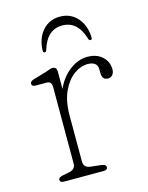

<svg xmlns="http://www.w3.org/2000/svg" viewBox="-103 -723 606 788"><g transform="rotate(-15 200.0 -329.0)"><path d="M162.5 -443V-369Q183.5 -416 219.8 -443Q256 -470 294.5 -470Q334.5 -470 358 -448Q381.5 -426 381.5 -394Q381.5 -380 374.2 -371Q367 -362 354.5 -362Q329.5 -362 329.5 -393V-406Q329.5 -425.5 318.2 -433.2Q307 -441 289 -441Q258.5 -441 229.5 -420Q200.5 -399 181.5 -357.8Q162.5 -316.5 162.5 -256V-61Q162.5 -34 191.5 -31L236.5 -26Q255.5 -23.5 255.5 -12Q255.5 0 238.5 0H70.5Q53.5 0 53.5 -12Q53.5 -22 72.5 -26L98.5 -31Q127.5 -36.5 127.5 -61V-387Q127.5 -411 106.5 -411H59.5Q43.5 -411 43.5 -423Q43.5 -433 59.5 -438L114.5 -454Q122 -456.5 130.5 -459.8Q139 -463 143.5 -463Q162.5 -463 162.5 -443ZM228.5 -621Q163.5 -621 139.5 -541Q137 -533 131.5 -533Q124.5 -533 124.5 -542Q126 -593.5 154.5 -626Q183 -658.5 228.5 -658.5Q274 -658.5 302.5 -626Q331 -593.5 332.5 -542Q332.5 -533 325.5 -533Q320 -533 317.5 -541Q293.5 -621 228.5 -621Z"/></g></svg>

Font: Fraunces 9pt SuperSoft Thin
Style: Regular
Weight: 100
Version: Version 1.000;[b76b70a41]